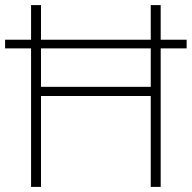

<svg xmlns="http://www.w3.org/2000/svg" viewBox="-20 -734 753 754"><path d="M102 0V-544H0V-578H102V-714H141V-578H572V-714H611V-578H713V-544H611V0H572V-357H141V0ZM141 -393H572V-544H141Z"/></svg>

Font: Noto Sans Gujarati UI ExtraLight
Style: Regular
Weight: 200
Designer: Jelle Bosma - Monotype Design Team, Universal Thirst
Foundry: Monotype Imaging Inc.
Version: Version 2.106; ttfautohint (v1.8.4.7-5d5b)